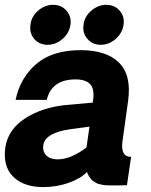

<svg xmlns="http://www.w3.org/2000/svg" viewBox="-22 -760 619 788"><path d="M103 -658.2Q106.9 -692.4 134.5 -716.3Q162.1 -740.2 196 -740.2Q230 -740.2 251 -716.1Q272 -691.9 267.1 -658Q262.2 -624 234.6 -600.1Q207 -576.2 173.1 -576.2Q139.2 -576.2 118.7 -600.1Q98.1 -624 103 -658.2ZM391.1 -576.2Q357.9 -576.2 336.9 -600.1Q315.9 -624 320.8 -658.2Q324.7 -692.4 352.8 -716.3Q380.9 -740.2 414.1 -740.2Q448.2 -740.2 469.2 -716.1Q490.2 -691.9 485.1 -658Q480 -624 452.6 -600.1Q425.3 -576.2 391.1 -576.2ZM155.8 7.8Q74.7 7.8 31.7 -35.2Q-11.2 -78.1 0 -155.8Q11.2 -229 81.5 -274.4Q151.9 -319.8 250 -329.1L358.9 -338.9L359.9 -348.1Q366.7 -394 348.4 -414.1Q330.1 -434.1 288.1 -434.1Q189.9 -434.1 169.9 -350.1H42Q60.1 -439 126 -496.6Q191.9 -554.2 309.1 -554.2Q414.1 -554.2 466.1 -503.2Q518.1 -452.1 503.9 -347.2Q500 -319.3 492.4 -264.2Q484.9 -209 481 -182.1Q471.2 -116.2 516.1 -116.2L499 0Q494.1 0 480.5 0.5Q466.8 1 459 1Q458 1 445.6 1Q433.1 1 429.9 1Q426.8 1 415.8 0.5Q404.8 0 400.9 -1Q397 -2 387.5 -3.9Q377.9 -5.9 374 -8.5Q370.1 -11.2 362.5 -15.6Q355 -20 351.1 -25.4Q347.2 -30.8 342.5 -37.8Q337.9 -44.9 335 -54.2Q308.1 -26.4 259 -9.3Q210 7.8 155.8 7.8ZM213.9 -106Q269 -106 333 -154.8L345.2 -240.2L269 -230Q164.1 -215.8 155.8 -165Q151.9 -138.2 168 -122.1Q184.1 -106 213.9 -106Z"/></svg>

Font: Oakes Grotesk
Style: Bold Italic
Weight: 700
Designer: Samuel Oakes
Foundry: Samuel Oakes
Version: Version 1.0 | wf-rip DC20170320